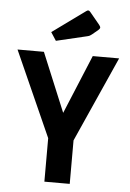

<svg xmlns="http://www.w3.org/2000/svg" viewBox="-57 -885 626 928"><g transform="rotate(5 255.5 -421.5)"><path d="M233 -285 374 -625H502L317 -211V0H194V-211L9 -625H137L278 -285ZM190 -683 164 -723 324 -839Q330 -843 333 -843Q338 -843 343 -837L391 -779Q398 -770 398 -766Q398 -760 390 -753L361 -729Q356 -725 351.5 -722.5Q347 -720 338 -718Z"/></g></svg>

Font: Changa ExtraLight Medium
Style: Regular
Weight: 500
Version: Version 3.002; ttfautohint (v1.8.2)